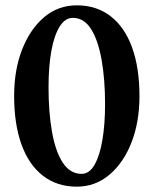

<svg xmlns="http://www.w3.org/2000/svg" viewBox="-20 -690 576 720"><path d="M268 10Q194 10 141 -31Q88 -72 60.5 -148.5Q33 -225 33 -330Q33 -428 63 -504.5Q93 -581 145.5 -625.5Q198 -670 268 -670Q342 -670 395 -629Q448 -588 475.5 -511.5Q503 -435 503 -330Q503 -232 473 -155.5Q443 -79 390 -34.5Q337 10 268 10ZM286 -38Q315 -38 334.5 -72Q354 -106 364 -165Q374 -224 374 -299Q374 -392 361 -465.5Q348 -539 321.5 -581Q295 -623 253 -623Q224 -623 203.5 -590Q183 -557 172.5 -498.5Q162 -440 162 -363Q162 -269 175 -195.5Q188 -122 215.5 -80Q243 -38 286 -38Z"/></svg>

Font: Spectral SemiBold
Style: Regular
Weight: 600
Designer: Jean-Baptiste Levee
Foundry: Production Type
Version: Version 2.001